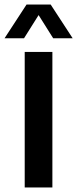

<svg xmlns="http://www.w3.org/2000/svg" viewBox="-46 -823 339 843"><path d="M62.5 0V-595H184V0ZM-26 -655 70.5 -803H176.5L273 -655H187.5L115.5 -769.5H131.5L59.5 -655Z"/></svg>

Font: Encode Sans SC Condensed SemiBold
Style: Regular
Weight: 600
Width: 3
Designer: Multiple Designers
Foundry: Impallari Type
Version: Version 3.002